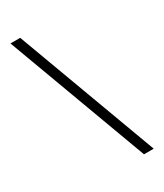

<svg xmlns="http://www.w3.org/2000/svg" viewBox="-270 -1050 1139 1333"><g transform="rotate(-30 300.0 -383.0)"><path d="M470 182 52 -948H130L548 182Z"/></g></svg>

Font: Victor Mono
Style: Regular
Weight: 400
Monospace: yes
Designer: Rune Bjørnerås
Version: Version 1.561;gftools[0.9.30]